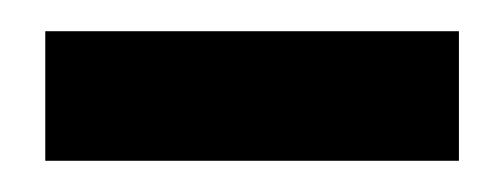

<svg xmlns="http://www.w3.org/2000/svg" viewBox="-20 -303 322 123"><path d="M9 -200V-283H274V-200Z"/></svg>

Font: Manuale ExtraBold
Style: Italic
Weight: 800
Italic angle: -11°
Designer: Eduardo Tunni / Pablo Cosgaya
Foundry: Eduardo Tunni / Pablo Cosgaya
Version: Version 1.002